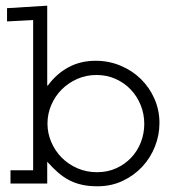

<svg xmlns="http://www.w3.org/2000/svg" viewBox="-20 -649 640 679"><path d="M147 -346.2H148.9Q179.7 -388.2 222.2 -411.1Q264.6 -434.1 318.4 -434.1Q365.2 -434.1 406.5 -416.7Q447.8 -399.4 478.3 -369.4Q508.8 -339.4 526.4 -299.3Q543.9 -259.3 543.9 -213.9Q543.9 -171.4 528.1 -131.1Q512.2 -90.8 483.2 -59.6Q454.1 -28.3 413.8 -9.3Q373.5 9.8 324.2 9.8Q293.9 9.8 269.8 4.4Q245.6 -1 224.9 -11.7Q204.1 -22.5 185.3 -38.8Q166.5 -55.2 147 -77.1V0H17.1V-46.9H97.2V-578.1L4.9 -573.2V-620.1L147 -628.9ZM147.9 -211.9Q147.9 -177.7 161.4 -146.5Q174.8 -115.2 198.2 -91.6Q221.7 -67.9 253.7 -54Q285.6 -40 323.2 -40Q360.8 -40 391.6 -54.2Q422.4 -68.4 444.3 -91.8Q466.3 -115.2 478.3 -146.2Q490.2 -177.2 490.2 -210.9Q490.2 -246.1 477.5 -277.3Q464.8 -308.6 442.4 -332.3Q419.9 -356 388.9 -369.9Q357.9 -383.8 321.3 -383.8Q284.7 -383.8 253.2 -369.9Q221.7 -356 198.2 -332.5Q174.8 -309.1 161.4 -277.8Q147.9 -246.6 147.9 -211.9Z"/></svg>

Font: Ethiopic Sadiss
Style: Regular
Weight: 400
Designer: abass alamnehe
Foundry: Senamirmir Project
Version: Version 5.100